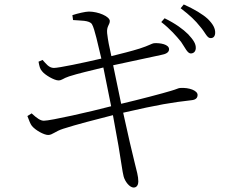

<svg xmlns="http://www.w3.org/2000/svg" viewBox="-20 -798 1040 862"><path d="M793 -610C811 -584 821 -559 836 -558C849 -558 858 -566 859 -581C860 -601 849 -618 825 -644C802 -667 768 -692 719 -716L704 -699C744 -668 772 -636 793 -610ZM879 -678C901 -653 909 -628 924 -627C937 -626 945 -634 946 -649C947 -670 937 -689 913 -713C890 -734 854 -756 805 -778L791 -761C833 -729 857 -706 879 -678ZM103 -277C111 -256 116 -242 123 -233C139 -213 178 -192 196 -192C216 -192 226 -208 264 -220C319 -238 416 -263 487 -281L512 -143C522 -86 530 -23 535 -6C541 17 562 44 580 44C596 44 601 29 601 17C601 -7 594 -29 584 -70C574 -110 554 -195 533 -292C694 -329 752 -338 839 -348C862 -350 867 -361 867 -372C867 -391 830 -406 788 -403C779 -402 775 -398 747 -390C715 -380 601 -350 524 -332L488 -505L702 -551C724 -555 739 -562 739 -577C739 -599 699 -606 671 -604C662 -603 648 -593 607 -580C569 -568 524 -557 480 -546C470 -590 465 -615 461 -649C458 -681 473 -686 473 -704C472 -724 422 -746 379 -746C364 -746 329 -738 305 -730L308 -708C338 -705 382 -708 393 -689C405 -669 420 -597 435 -535C354 -516 244 -493 222 -493C199 -493 186 -513 171 -529L153 -521C157 -500 159 -489 169 -478C182 -461 224 -437 242 -437C259 -437 262 -446 290 -455C330 -468 387 -481 444 -495L479 -321C384 -296 207 -256 177 -256C162 -256 147 -266 122 -289Z"/></svg>

Font: Noto Serif KR Light
Style: Regular
Weight: 300
Designer: Ryoko NISHIZUKA 西塚涼子 (kana & ideographs); Frank Grießhammer (Latin, Greek & Cyrillic); Wenlong ZHANG 张文龙 (bopomofo); San
Foundry: Adobe
Version: Version 2.001;hotconv 1.1.0;makeotfexe 2.6.0